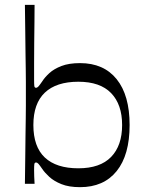

<svg xmlns="http://www.w3.org/2000/svg" viewBox="-20 -760 604 794"><path d="M311 14Q265 14 234 1.5Q203 -11 184 -28.5Q165 -46 155 -61Q144 -77 139 -82.5Q134 -88 129 -88Q123 -88 122 -81Q121 -74 121 -56Q121 -45 121.5 -30Q122 -15 123 0H83Q84 -65 84.5 -115Q85 -165 85.5 -202.5Q86 -240 86.5 -269Q87 -298 87 -323Q87 -348 87 -372Q87 -397 87 -421Q87 -445 86.5 -474Q86 -503 85.5 -540Q85 -577 84.5 -626Q84 -675 83 -740H123Q123 -710 122.5 -668.5Q122 -627 121.5 -582Q121 -537 121 -497Q121 -457 121 -429Q121 -411 122 -404Q123 -397 129 -397Q134 -397 139 -402.5Q144 -408 155 -424Q165 -440 184 -457.5Q203 -475 234 -487Q265 -499 311 -499Q409 -499 462.5 -432.5Q516 -366 516 -243Q516 -119 462.5 -52.5Q409 14 311 14ZM304 -64Q394 -64 439.5 -111Q485 -158 485 -243Q485 -328 439.5 -375Q394 -422 304 -422Q213 -422 165.5 -377Q118 -332 118 -243Q118 -153 165.5 -108.5Q213 -64 304 -64Z"/></svg>

Font: Ojuju Medium
Style: Regular
Weight: 500
Designer: Chisaokwu Joboson, Mirko Velimirovic
Foundry: Udi Foundry
Version: Version 1.000